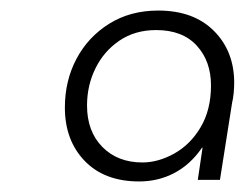

<svg xmlns="http://www.w3.org/2000/svg" viewBox="-20 -733 470 364"><path d="M244 -389Q178 -389 140.5 -428Q103 -467 103 -529Q103 -580 125 -621.5Q147 -663 187 -688Q227 -713 280 -713Q347 -713 385.5 -674.5Q424 -636 424 -576Q424 -567 423 -556.5Q422 -546 420 -538L397 -392H355L364 -453H363Q341 -421 310.5 -405Q280 -389 244 -389ZM250 -425Q280 -425 310.5 -442Q341 -459 360.5 -492Q380 -525 380 -571Q380 -617 353 -646.5Q326 -676 276 -676Q236 -676 206.5 -656Q177 -636 161 -603.5Q145 -571 145 -533Q145 -484 174 -454.5Q203 -425 250 -425Z"/></svg>

Font: MuseoModerno Thin ExtraLight
Style: Italic
Weight: 250
Italic angle: -9°
Version: Version 1.003